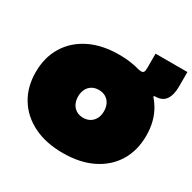

<svg xmlns="http://www.w3.org/2000/svg" viewBox="-157 -855 1031 1029"><g transform="rotate(30 359.0 -341.0)"><path d="M356 14Q251 14 174.2 -24Q97.5 -62 55.8 -130.2Q14 -198.5 14 -290Q14 -381 55.8 -449.5Q97.5 -518 174.2 -556Q251 -594 356 -594Q461 -594 537.8 -556Q614.5 -518 656.2 -449.5Q698 -381 698 -290Q698 -198.5 656.5 -130.2Q615 -62 538.2 -24Q461.5 14 356 14ZM356 -204Q380.5 -204 398.5 -215Q416.5 -226 426.2 -245.2Q436 -264.5 436 -290Q436 -315.5 426.2 -335Q416.5 -354.5 398.5 -365.2Q380.5 -376 356 -376Q331.5 -376 313.5 -365.2Q295.5 -354.5 285.8 -335Q276 -315.5 276 -290Q276 -264.5 285.8 -245.2Q295.5 -226 313.5 -215Q331.5 -204 356 -204ZM718 -696V-607Q718 -554 698 -525Q678 -496 633 -496Q632.5 -496 631.8 -496Q631 -496 630 -496L596 -459L471 -580Q479.5 -578 487.2 -576.5Q495 -575 501 -575Q511.5 -575 516.2 -581.5Q521 -588 521 -606V-696Z"/></g></svg>

Font: Hepta Slab Black
Style: Regular
Weight: 900
Designer: Michael LaGattuta
Foundry: Michael LaGattuta
Version: Version 1.102